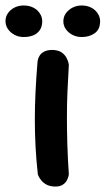

<svg xmlns="http://www.w3.org/2000/svg" viewBox="-86 -681 385 700"><path d="M111 -1Q94 -2 82.5 -8.5Q71 -15 64 -24Q57 -33 54.5 -39Q52 -45 52 -45Q46 -99 43.5 -148Q41 -197 41 -245.5Q41 -294 43.5 -346Q46 -398 51 -458Q51 -458 52.5 -464.5Q54 -471 59 -479Q64 -487 75.5 -493Q87 -499 106 -499Q127 -498 138.5 -490Q150 -482 156 -471Q162 -460 163.5 -452Q165 -444 165 -444Q162 -395 160 -348.5Q158 -302 158 -254.5Q158 -207 159.5 -155.5Q161 -104 165 -45Q165 -45 163.5 -38Q162 -31 157 -22Q152 -13 141 -6.5Q130 0 111 -1ZM212 -546Q194 -546 179 -553.5Q164 -561 154.5 -574Q145 -587 145 -603Q145 -620 154.5 -633Q164 -646 179 -653.5Q194 -661 212 -661Q231 -661 246 -653.5Q261 -646 270 -632.5Q279 -619 279 -604Q279 -574 259.5 -560Q240 -546 212 -546ZM0 -546Q-18 -546 -33 -554Q-48 -562 -57 -575Q-66 -588 -66 -604Q-66 -620 -57 -633Q-48 -646 -33 -653.5Q-18 -661 0 -661Q20 -661 35 -653.5Q50 -646 59 -632.5Q68 -619 68 -604Q68 -584 59 -571Q50 -558 35 -552Q20 -546 0 -546Z"/></svg>

Font: Sour Gummy Black Medium
Style: Regular
Weight: 500
Version: Version 1.000